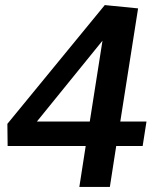

<svg xmlns="http://www.w3.org/2000/svg" viewBox="-20 -735 613 755"><path d="M541 -161H437L412 0H292L317 -161H10L9 -248L392 -715L523 -702L453 -257H556ZM125 -257H333L383 -575Z"/></svg>

Font: Bitter SemiBold
Style: Italic
Weight: 600
Italic angle: -9°
Designer: Sol Matas, and Bitter project Authors
Foundry: Sol Matas
Version: Version 2.001